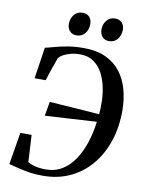

<svg xmlns="http://www.w3.org/2000/svg" viewBox="-102 -1019 827 1098"><g transform="rotate(10 312.0 -470.0)"><path d="M224.5 8.5Q183 8.5 150.2 3.8Q117.5 -1 87.5 -8.5Q57.5 -16 24.5 -24L55.5 -210.5H121L129.5 -54.5Q144 -44 172 -37Q200 -30 234.5 -30Q288.5 -30 330 -55.8Q371.5 -81.5 401 -126.2Q430.5 -171 449 -228.2Q467.5 -285.5 475.5 -349L176 -331.5L190.5 -414.5Q218.5 -412.5 253.5 -410Q288.5 -407.5 327.2 -405Q366 -402.5 405 -399.5Q444 -396.5 480.5 -393.5Q482 -410 482.8 -427.2Q483.5 -444.5 483 -460.5Q483 -502.5 474.5 -546.5Q466 -590.5 446.8 -628Q427.5 -665.5 395.2 -688.8Q363 -712 315.5 -712.5Q291 -713 266.8 -707.5Q242.5 -702 222.8 -692Q203 -682 192 -668.5Q188 -657 181.8 -639.5Q175.5 -622 168.8 -602.8Q162 -583.5 156.2 -565Q150.5 -546.5 146 -532.5H81.5L109 -714.5Q128.5 -718.5 160 -727.5Q191.5 -736.5 234.2 -744Q277 -751.5 329.5 -751.5Q406 -751.5 459.2 -726Q512.5 -700.5 545 -657Q577.5 -613.5 592.5 -557.5Q607.5 -501.5 608 -440.5Q608.5 -343 581.5 -261Q554.5 -179 503.8 -118.5Q453 -58 382.2 -24.8Q311.5 8.5 224.5 8.5ZM273 -815.5Q249.5 -815.5 234.8 -831.8Q220 -848 220.5 -874.5Q221 -905.5 239.2 -927.2Q257.5 -949 287 -949Q314 -949 327.8 -932.8Q341.5 -916.5 341.5 -893Q341 -859.5 323 -837.5Q305 -815.5 273 -815.5ZM462 -815.5Q438.5 -815.5 424 -831.8Q409.5 -848 409.5 -874.5Q410 -905.5 428.2 -927.2Q446.5 -949 475.5 -949Q503 -949 516.8 -932.8Q530.5 -916.5 530.5 -893Q530 -859.5 512 -837.5Q494 -815.5 462 -815.5Z"/></g></svg>

Font: Merriweather 96pt Medium
Style: Italic
Weight: 500
Italic angle: -7.8°
Version: Version 2.101